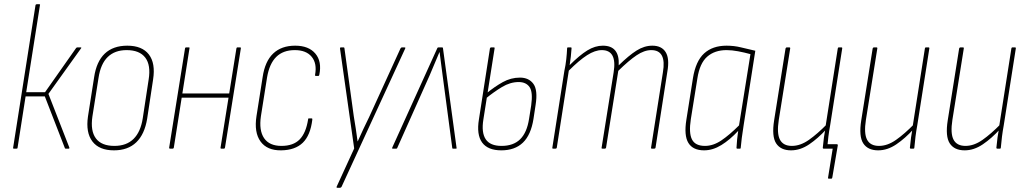

<svg xmlns="http://www.w3.org/2000/svg" viewBox="-20 -703 4849 908"><path d="M361 -479Q364 -479 364.5 -477.5Q365 -476 363 -474L209 -259L308 -5Q309 0 305 0H291Q288 0 287 -2L192 -247H101L63 -4Q63 0 58 0H45Q41 0 42 -4L148 -679Q149 -683 154 -683H165Q171 -683 169 -679L104 -267H193L340 -476Q343 -479 346 -479Z M519 8Q449 8 417 -34Q385 -76 396 -152L425 -337Q436 -412 475.5 -449.5Q515 -487 582 -487Q652 -487 684 -445.5Q716 -404 704 -327L676 -142Q664 -68 624.5 -30Q585 8 519 8ZM521 -13Q578 -13 611.5 -46Q645 -79 655 -143L683 -327Q694 -395 667 -430.5Q640 -466 579 -466Q523 -466 489.5 -433.5Q456 -401 446 -335L417 -152Q407 -84 433.5 -48.5Q460 -13 521 -13Z M1027 0Q1022 0 1023 -5L1098 -474Q1099 -479 1103 -479H1115Q1120 -479 1119 -474L1044 -5Q1043 0 1039 0ZM785 0Q779 0 780 -5L855 -474Q856 -479 861 -479H872Q878 -479 876 -474L802 -5Q801 0 796 0ZM835 -241 837 -261H1068L1065 -241Z M1310 8Q1243 9 1212 -34Q1181 -77 1193 -154L1222 -338Q1233 -413 1272 -450Q1311 -487 1376 -487Q1440 -487 1471.5 -449.5Q1503 -412 1490 -349Q1489 -344 1486 -344H1473Q1469 -344 1470 -349Q1480 -403 1454 -434.5Q1428 -466 1374 -466Q1319 -466 1286.5 -434Q1254 -402 1243 -337L1214 -154Q1204 -86 1229 -49.5Q1254 -13 1311 -13Q1367 -13 1397 -43.5Q1427 -74 1437 -138Q1437 -143 1440 -143H1454Q1458 -143 1457 -137Q1448 -63 1412 -28Q1376 7 1310 8Z M1575 185Q1573 185 1572 184Q1571 183 1572 180L1655 -1L1588 -473Q1588 -477 1589 -478Q1590 -479 1592 -479H1604Q1609 -479 1609 -474L1653 -154Q1658 -125 1662.5 -95Q1667 -65 1671 -35H1672Q1685 -64 1698.5 -93Q1712 -122 1726 -150L1874 -474Q1877 -479 1881 -479H1892Q1895 -479 1896.5 -478Q1898 -477 1896 -473L1595 181Q1592 185 1588 185Z M1837 0Q1833 0 1835 -5L2048 -475Q2049 -479 2054 -479H2070Q2075 -479 2075 -474L2139 -5Q2141 0 2136 0H2123Q2119 0 2119 -2L2073 -348Q2069 -374 2066 -401.5Q2063 -429 2059 -456H2058Q2047 -429 2035 -401.5Q2023 -374 2012 -347L1858 -2Q1856 0 1854 0Z M2351 8Q2287 8 2260 -29Q2233 -66 2245 -139L2297 -474Q2299 -479 2302 -479H2315Q2320 -479 2319 -474L2266 -138Q2256 -76 2277 -44.5Q2298 -13 2352 -13Q2408 -13 2440 -44.5Q2472 -76 2482 -141L2492 -204Q2501 -267 2484.5 -291Q2468 -315 2433 -315Q2393 -315 2354 -291.5Q2315 -268 2276 -236L2280 -261Q2319 -293 2357.5 -314.5Q2396 -336 2439 -336Q2481 -336 2502.5 -306.5Q2524 -277 2513 -207L2503 -141Q2491 -65 2453 -28.5Q2415 8 2351 8Z M2596 0Q2591 0 2592 -4L2649 -368Q2655 -395 2658 -423Q2661 -451 2662 -475Q2662 -479 2666 -479H2680Q2683 -479 2683 -475Q2682 -456 2679.5 -435Q2677 -414 2674 -395Q2721 -442 2757.5 -464.5Q2794 -487 2831 -487Q2911 -487 2906 -394Q2954 -441 2990.5 -464Q3027 -487 3065 -487Q3109 -487 3128 -456.5Q3147 -426 3136 -364L3080 -4Q3079 0 3074 0H3063Q3058 0 3059 -5L3115 -361Q3133 -466 3060 -466Q3027 -466 2990.5 -441.5Q2954 -417 2904 -368L2846 -4Q2845 0 2840 0H2829Q2824 0 2825 -4L2882 -361Q2899 -466 2826 -466Q2794 -466 2756.5 -442Q2719 -418 2670 -369L2613 -4Q2612 0 2607 0Z M3310 8Q3257 8 3235.5 -27Q3214 -62 3226 -137L3257 -333Q3270 -414 3310 -450.5Q3350 -487 3416 -487Q3452 -487 3484 -479Q3516 -471 3552 -463L3497 -112Q3491 -75 3488 -50.5Q3485 -26 3483 -4Q3483 0 3480 0H3466Q3463 0 3463 -4Q3464 -23 3466 -44Q3468 -65 3471 -84Q3432 -42 3391.5 -17Q3351 8 3310 8ZM3314 -13Q3353 -13 3391.5 -39Q3430 -65 3475 -110L3529 -447Q3500 -455 3470.5 -460.5Q3441 -466 3416 -466Q3360 -466 3324.5 -435Q3289 -404 3278 -332L3247 -139Q3237 -74 3252.5 -43.5Q3268 -13 3314 -13Z M3900 142Q3895 142 3896 137L3918 0H3877L3892 -21H3937Q3943 -21 3942 -15L3916 137Q3915 142 3911 142ZM3721 8Q3672 8 3650.5 -25Q3629 -58 3641 -134L3695 -474Q3697 -479 3701 -479H3712Q3718 -479 3717 -474L3663 -136Q3653 -72 3668.5 -42.5Q3684 -13 3725 -13Q3765 -13 3805.5 -41.5Q3846 -70 3892 -117L3888 -92Q3849 -49 3807 -20.5Q3765 8 3721 8ZM3875 0Q3871 0 3871 -4Q3873 -28 3876.5 -53Q3880 -78 3884 -99V-104L3942 -474Q3943 -479 3947 -479H3958Q3964 -479 3963 -474L3906 -111Q3901 -84 3897.5 -56.5Q3894 -29 3892 -4Q3892 0 3888 0Z M4133 8Q4084 8 4062.5 -25Q4041 -58 4053 -134L4107 -474Q4109 -479 4113 -479H4124Q4130 -479 4129 -474L4075 -136Q4065 -72 4080.5 -42.5Q4096 -13 4137 -13Q4177 -13 4217.5 -41.5Q4258 -70 4304 -117L4300 -92Q4261 -49 4219 -20.5Q4177 8 4133 8ZM4287 0Q4283 0 4283 -4Q4285 -28 4288.5 -53Q4292 -78 4296 -99V-104L4354 -474Q4355 -479 4359 -479H4370Q4376 -479 4375 -474L4318 -111Q4313 -84 4309.5 -56.5Q4306 -29 4304 -4Q4304 0 4300 0Z M4542 8Q4493 8 4471.5 -25Q4450 -58 4462 -134L4516 -474Q4518 -479 4522 -479H4533Q4539 -479 4538 -474L4484 -136Q4474 -72 4489.5 -42.5Q4505 -13 4546 -13Q4586 -13 4626.5 -41.5Q4667 -70 4713 -117L4709 -92Q4670 -49 4628 -20.5Q4586 8 4542 8ZM4696 0Q4692 0 4692 -4Q4694 -28 4697.5 -53Q4701 -78 4705 -99V-104L4763 -474Q4764 -479 4768 -479H4779Q4785 -479 4784 -474L4727 -111Q4722 -84 4718.5 -56.5Q4715 -29 4713 -4Q4713 0 4709 0Z"/></svg>

Font: Sofia Sans Condensed Thin
Style: Italic
Weight: 250
Italic angle: -9°
Version: Version 4.100